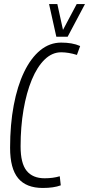

<svg xmlns="http://www.w3.org/2000/svg" viewBox="-20 -921 441 951"><path d="M192 10Q110 10 70 -38Q30 -86 30 -189Q30 -304 48 -399.5Q66 -495 99.5 -564.5Q133 -634 179.5 -672Q226 -710 283 -710Q310 -710 333.5 -706Q357 -702 377 -693L361 -649Q319 -662 283 -662Q238 -662 201 -626Q164 -590 137.5 -526Q111 -462 96.5 -377.5Q82 -293 82 -196Q82 -112 112 -75Q142 -38 201 -38Q243 -38 276 -48L281 -3Q246 10 192 10ZM401 -901 315 -739H259L223 -901H264L292 -773L360 -901Z"/></svg>

Font: Georama Condensed Light
Style: Italic
Weight: 300
Width: 3
Italic angle: -9°
Designer: Jean-Baptiste Levee
Foundry: Production Type
Version: Version 1.000